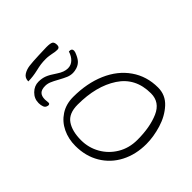

<svg xmlns="http://www.w3.org/2000/svg" viewBox="-207 -923 1071 1071"><g transform="rotate(-45 328.5 -387.5)"><path d="M50 -272Q50 -327 72 -373Q94 -419 136 -446.5Q178 -474 235 -474Q343 -474 427.5 -437.5Q512 -401 559.5 -333Q607 -265 607 -176Q607 -117 563.5 -77Q520 -37 457.5 -18Q395 1 338 1Q255 1 189.5 -33Q124 -67 87 -129Q50 -191 50 -272ZM556 -181Q556 -303 462 -364.5Q368 -426 222 -426Q152 -426 123.5 -384.5Q95 -343 95 -272Q95 -213 123.5 -162.5Q152 -112 203 -81.5Q254 -51 319 -51Q419 -51 487.5 -81Q556 -111 556 -181ZM74 -586Q74 -621 99.5 -646Q125 -671 158 -671Q185 -671 207 -662.5Q229 -654 264 -630Q298 -607 327 -607Q352 -607 370 -624Q388 -641 397 -670Q409 -671 415 -666.5Q421 -662 421 -653Q421 -650 419 -642Q408 -612 394.5 -596.5Q381 -581 359 -574Q342 -569 329 -569Q309 -569 291 -576.5Q273 -584 244 -600Q219 -614 202 -621Q185 -628 168 -628Q139 -628 126 -615Q113 -602 113 -575Q113 -568 115 -550V-547Q115 -541 109.5 -539Q104 -537 99 -539Q84 -542 79 -556Q74 -569 74 -586ZM265 -774Q315 -776 326 -776Q357 -776 367 -769.5Q377 -763 377 -742Q377 -722 359 -722Q341 -722 321 -727Q316 -728 303 -730Q290 -732 278 -732Q253 -732 236 -729.5Q219 -727 198 -722Q156 -712 119 -712Q119 -739 139 -752Q159 -765 185.5 -768.5Q212 -772 265 -774Z"/></g></svg>

Font: Indie Flower
Style: Regular
Weight: 400
Designer: Kimberly Geswein
Foundry: Kimberly Geswein
Version: Version 2.000